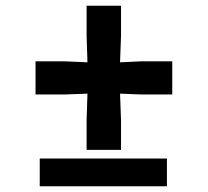

<svg xmlns="http://www.w3.org/2000/svg" viewBox="-20 -650 725 670"><path d="M118.7 0H562.5V-96.7H118.7ZM282.2 -127H402.3V-231.4L398.9 -323.2L472.7 -320.3H581.1V-436H472.7L398.9 -432.6L402.3 -523.9V-629.9H282.2V-523.9L285.2 -432.6L206.1 -436H104V-320.3H206.1L285.2 -323.2L282.2 -231.4Z"/></svg>

Font: Merriweather Sans
Style: Bold
Weight: 700
Designer: Eben Sorkin ( eben@eyebytes.com )
Foundry: Eben Sorkin
Version: Version 1.003